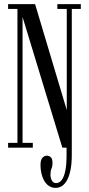

<svg xmlns="http://www.w3.org/2000/svg" viewBox="-20 -720 432 936"><path d="M251.5 196Q228.5 196 212 181.5Q195.5 167 186.5 141.2Q177.5 115.5 177.5 83.5Q177.5 59.5 186.8 49.2Q196 39 209 39Q219.5 39 227.8 46.8Q236 54.5 236 74.5Q236 91.5 231 101.8Q226 112 226 132Q226 147.5 232.8 160Q239.5 172.5 253 172.5Q271.5 172.5 282.8 155Q294 137.5 299.2 108.2Q304.5 79 304.5 43.5V-44H330V33.5Q330 80 323.2 111.2Q316.5 142.5 305.2 161.2Q294 180 280 188Q266 196 251.5 196ZM19.5 0V-23.5H65V-676.5H19.5V-700H151L309.5 -170H305.5V-676.5H259.5V-700H374V-676.5H330V0H284L85.5 -652H90V-23.5H140V0Z"/></svg>

Font: Imbue 48pt
Style: Regular
Weight: 400
Designer: Tyler Finck
Foundry: Etcetera Type Company
Version: Version 1.102